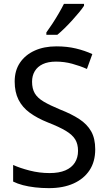

<svg xmlns="http://www.w3.org/2000/svg" viewBox="-20 -964 557 994"><path d="M473 -191Q473 -127 443.5 -82.5Q414 -38 360.5 -14Q307 10 233 10Q196 10 161.5 6Q127 2 98.5 -5.5Q70 -13 48 -24V-110Q83 -94 133.5 -81Q184 -68 237 -68Q286 -68 318.5 -82Q351 -96 367.5 -122Q384 -148 384 -183Q384 -218 369.5 -242Q355 -266 321 -286.5Q287 -307 228 -330Q173 -352 134.5 -380Q96 -408 76 -447.5Q56 -487 56 -542Q56 -599 83.5 -639.5Q111 -680 159.5 -702Q208 -724 272 -724Q327 -724 373 -713Q419 -702 458 -684L430 -607Q394 -623 353.5 -634Q313 -645 270 -645Q229 -645 201.5 -632Q174 -619 160 -595.5Q146 -572 146 -541Q146 -505 160 -481Q174 -457 206 -438Q238 -419 291 -397Q350 -374 390.5 -347.5Q431 -321 452 -284Q473 -247 473 -191ZM415 -934Q406 -920 389.5 -900Q373 -880 353.5 -858.5Q334 -837 314 -817.5Q294 -798 277 -784H220V-796Q234 -815 251 -841Q268 -867 284 -894.5Q300 -922 311 -944H415Z"/></svg>

Font: Noto Sans Display
Style: Regular
Weight: 400
Designer: Monotype Design Team
Foundry: Monotype Imaging Inc.
Version: Version 2.003